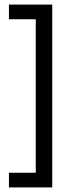

<svg xmlns="http://www.w3.org/2000/svg" viewBox="-20 -705 303 838"><path d="M208 113H19V49H136V-621H19V-685H208Z"/></svg>

Font: Bricolage Grotesque 48pt Light
Style: Regular
Weight: 300
Designer: Mathieu Triay
Foundry: Atelier Triay
Version: Version 1.000; ttfautohint (v1.8.4.7-5d5b);gftools[0.9.32]